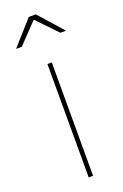

<svg xmlns="http://www.w3.org/2000/svg" viewBox="-144 -779 528 823"><g transform="rotate(-20 120.0 -367.0)"><path d="M234 -624H208L120 -716L32 -624H6L104 -734H136ZM110 -517H130V0H110Z"/></g></svg>

Font: TypoPRO Montserrat
Style: Regular
Weight: 250
Designer: Julieta Ulanovsky
Foundry: Julieta Ulanovsky
Version: Version 6.001